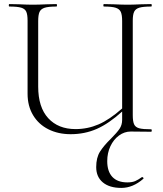

<svg xmlns="http://www.w3.org/2000/svg" viewBox="-20 -645 798 940"><path d="M720 0 620 -1Q589 -1 562.5 18.5Q536 38 520.5 71Q505 104 505 144Q505 194 530 221Q555 248 604 248Q627 248 642 241.5Q657 235 675 222H676Q679 222 681.5 225Q684 228 682 230Q631 275 574 275Q516 275 483.5 248Q451 221 451 173Q451 127 469.5 97.5Q488 68 524 33Q552 5 565 -14Q578 -33 578 -58V-99Q513 -40 454 -14Q395 12 326 12Q265 12 217 -12Q169 -36 142 -81Q115 -126 115 -186V-544Q115 -574 108.5 -588Q102 -602 83.5 -607.5Q65 -613 26 -613Q23 -613 23 -619Q23 -625 26 -625L74 -624Q114 -622 140 -622Q168 -622 210 -624L256 -625Q259 -625 259 -619Q259 -613 256 -613Q217 -613 198.5 -607Q180 -601 173.5 -586.5Q167 -572 167 -542V-221Q167 -120 216 -66.5Q265 -13 350 -13Q409 -13 462.5 -36Q516 -59 578 -114V-542Q578 -572 571.5 -586.5Q565 -601 546.5 -607Q528 -613 489 -613Q486 -613 486 -619Q486 -625 489 -625L536 -624Q578 -622 605 -622Q630 -622 672 -624L720 -625Q723 -625 723 -619Q723 -613 720 -613Q681 -613 662.5 -607.5Q644 -602 637 -588Q630 -574 630 -544V-81Q630 -51 636.5 -36.5Q643 -22 661.5 -17Q680 -12 720 -12Q723 -12 723 -6Q723 0 720 0Z"/></svg>

Font: Cormorant Infant Light
Style: Regular
Weight: 300
Designer: Christian Thalmann (Catharsis Fonts)
Version: Version 3.000